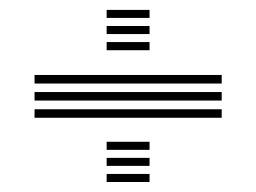

<svg xmlns="http://www.w3.org/2000/svg" viewBox="-20 -571 518 388"><path d="M195.5 -534.8V-551H282.2V-534.8ZM195.5 -502.2V-518.5H282.2V-502.2ZM195.5 -469.5V-486H282.2V-469.5ZM49.8 -402.2V-419.5H428V-402.2ZM49.8 -367.8V-385H428V-367.8ZM49.8 -333V-350.2H428V-333ZM195.5 -268.2V-284.5H282.2V-268.2ZM195.5 -235.8V-252H282.2V-235.8ZM195.5 -203.2V-219.5H282.2V-203.2Z"/></svg>

Font: Big Shoulders Inline Text SemiBold
Style: Regular
Weight: 600
Designer: Patric King
Foundry: XO Type Co
Version: Version 1.000